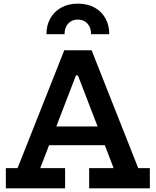

<svg xmlns="http://www.w3.org/2000/svg" viewBox="-20 -1030 852 1050"><path d="M577.5 -843H478Q478 -879.5 458.2 -901.2Q438.5 -923 405.5 -923Q373 -923 353 -901.2Q333 -879.5 333 -843H234Q234 -892.5 255.5 -930Q277 -967.5 315.5 -988.8Q354 -1010 405.5 -1010Q458 -1010 496.5 -989Q535 -968 556.2 -930.5Q577.5 -893 577.5 -843ZM609.5 -338.5V-236H201V-338.5ZM736 -110.5H799.5V0H467.5V-110.5H601.5L383 -677.5L451 -617.5H353L418.5 -677.5L200 -110.5H336V0H12V-110.5H76L331.5 -755H481Z"/></svg>

Font: Hepta Slab ExtraLight SemiBold
Style: Regular
Weight: 600
Version: Version 1.102